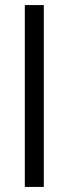

<svg xmlns="http://www.w3.org/2000/svg" viewBox="-20 -738 271 758"><path d="M78 0V-718H153V0Z"/></svg>

Font: Titillium Web
Style: Regular
Weight: 400
Version: Version 1.001;PS 57.000;hotconv 1.0.70;makeotf.lib2.5.55311